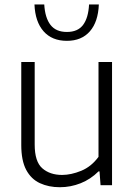

<svg xmlns="http://www.w3.org/2000/svg" viewBox="-20 -814 592 844"><path d="M243 9Q194 9 155.5 -8.8Q117 -26.5 95.2 -67.2Q73.5 -108 73.5 -176.5V-541.5H132.5V-178.5Q132.5 -103.5 166 -74.2Q199.5 -45 253 -45Q292.5 -45 337 -63.2Q381.5 -81.5 413 -124.5V-541.5H472.5V0H422L417.5 -60.5H413Q378.5 -26 334.5 -8.5Q290.5 9 243 9ZM274 -634.5Q208.5 -634.5 171.5 -676.5Q134.5 -718.5 131.5 -794.5H174.5Q178 -735.5 202 -704.5Q226 -673.5 274 -673.5Q322 -673.5 345.2 -704.5Q368.5 -735.5 371.5 -794.5H414.5Q411.5 -718 375 -676.2Q338.5 -634.5 274 -634.5Z"/></svg>

Font: Encode Sans Lt
Style: Regular
Weight: 300
Designer: Multiple Designers
Foundry: Impallari Type
Version: Version 3.002; ttfautohint (v1.8.3) -l 8 -r 50 -G 200 -x 14 